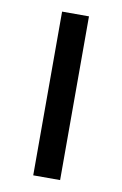

<svg xmlns="http://www.w3.org/2000/svg" viewBox="-68 -577 393 619"><g transform="rotate(10 129.0 -268.0)"><path d="M173 0H85V-536H173Z"/></g></svg>

Font: Noto Sans Tifinagh Tawellemmet
Style: Regular
Weight: 400
Designer: JamraPatel
Foundry: JamraPatel LLC
Version: Version 2.006; ttfautohint (v1.8.4.7-5d5b)